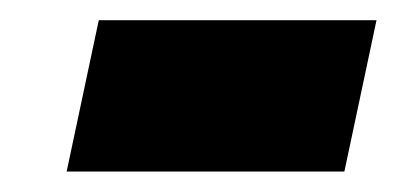

<svg xmlns="http://www.w3.org/2000/svg" viewBox="-20 -651 387 187"><path d="M44.9 -483.9 76.2 -631.3H346.7L315.4 -483.9Z"/></svg>

Font: Open Sans SemiCondensed ExtraBold
Style: Italic
Weight: 800
Width: 4
Italic angle: -12°
Designer: Monotype Design Team
Foundry: Monotype Imaging Inc.
Version: Version 3.003